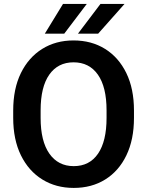

<svg xmlns="http://www.w3.org/2000/svg" viewBox="-20 -921 729 951"><path d="M643.6 -373.5V-336.9Q643.6 -229.5 606 -151.6Q568.4 -73.7 501.2 -32Q434.1 9.8 345.2 9.8Q257.3 9.8 189.7 -32Q122.1 -73.7 83.7 -151.6Q45.4 -229.5 45.4 -336.9V-373.5Q45.4 -481.4 83.5 -559.1Q121.6 -636.7 189 -678.7Q256.3 -720.7 344.2 -720.7Q433.1 -720.7 500.5 -678.7Q567.9 -636.7 605.7 -559.1Q643.6 -481.4 643.6 -373.5ZM507.8 -336.9V-374.5Q507.8 -490.2 464.8 -551.3Q421.9 -612.3 344.2 -612.3Q267.1 -612.3 224.1 -551.3Q181.2 -490.2 181.2 -374.5V-336.9Q181.2 -221.7 224.6 -159.9Q268.1 -98.1 345.2 -98.1Q423.3 -98.1 465.6 -159.9Q507.8 -221.7 507.8 -336.9ZM366.2 -754.4 477.5 -901.4H596.7L466.3 -754.4ZM202.1 -754.4 292 -901.4H409.7L298.3 -754.4Z"/></svg>

Font: Vazirmatn RD UI SemiBold
Style: Regular
Weight: 600
Designer: Saber Rastikerdar
Foundry: Saber Rastikerdar
Version: Version 33.003